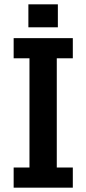

<svg xmlns="http://www.w3.org/2000/svg" viewBox="-20 -866 399 886"><path d="M43 -93H116V-597H43V-690H316V-597H242V-93H316V0H43ZM111 -846H247V-740H111Z"/></svg>

Font: Mozilla Headline BETA SemiBold
Style: Regular
Weight: 600
Designer: Studio DRAMA
Foundry: Studio DRAMA
Version: Version 0.100